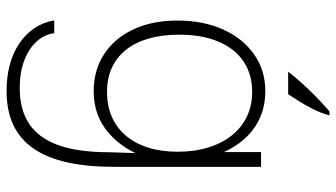

<svg xmlns="http://www.w3.org/2000/svg" viewBox="-239 -504 1022 584"><g transform="rotate(90 272.0 -212.0)"><path d="M256 279Q214.5 279 178.2 269.5Q142 260 113.5 241.2Q85 222.5 66.5 195.5Q48 168.5 42 134H81Q85 164.5 106.8 188.2Q128.5 212 164.8 225.5Q201 239 248 239Q313.5 239 356.8 210.2Q400 181.5 421.5 121.5Q443 61.5 443 -32.5L447.5 -169.5L459 -147.5Q437 -77.5 384.8 -31.8Q332.5 14 258 14Q193 14 144.5 -17.8Q96 -49.5 69.2 -107Q42.5 -164.5 42.5 -241Q42.5 -319.5 69.8 -379.8Q97 -440 145.5 -474Q194 -508 257.5 -508Q328.5 -508 380 -466Q431.5 -424 456 -346.5L442.5 -324.5V-495H487.5V-49Q487.5 33.5 473.8 95Q460 156.5 431.5 197.5Q403 238.5 359.5 258.8Q316 279 256 279ZM260 -26.5Q302 -26.5 335.5 -41.2Q369 -56 392.8 -84Q416.5 -112 429 -151.8Q441.5 -191.5 441.5 -241Q441.5 -293 428.5 -334.8Q415.5 -376.5 391.8 -406.2Q368 -436 334.5 -452Q301 -468 259.5 -468Q205.5 -468 166.5 -441.5Q127.5 -415 106.5 -365.2Q85.5 -315.5 85.5 -246Q85.5 -194 97.2 -153.2Q109 -112.5 131.5 -84.2Q154 -56 186.2 -41.2Q218.5 -26.5 260 -26.5ZM318.5 -703Q290.5 -678.5 267.5 -655.5Q244.5 -632.5 227 -612.5Q209.5 -592.5 198 -577.5H266.5Q274.5 -589.5 286.8 -608.8Q299 -628 311.2 -652Q323.5 -676 331 -703Z"/></g></svg>

Font: Russolo 10pt ExtraLight
Style: Regular
Weight: 200
Designer: Micah Stupak-Hahn
Version: Version 1.000